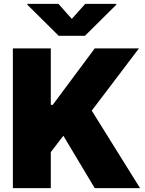

<svg xmlns="http://www.w3.org/2000/svg" viewBox="-20 -979 754 999"><path d="M708.8 0H473L309.7 -272.7L244.3 -187.5V0H46.9V-727.3H244.3V-433.2H254.3L473 -727.3H703.1L457.4 -403.4ZM421.9 -792.6H285.5L122.2 -954.5V-958.8H284.1L353.7 -880.7L423.3 -958.8H585.2V-954.5Z"/></svg>

Font: Linik Sans Black
Style: Regular
Weight: 900
Designer: Fonts by Rasmus Andersson / Changes by Cristiano Sobral with parts from Marc Monis
Foundry: rsms
Version: Version 3.020; ttfautohint (v1.6)